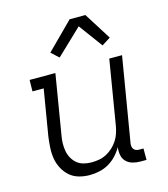

<svg xmlns="http://www.w3.org/2000/svg" viewBox="-113 -846 827 943"><g transform="rotate(-15 300.0 -374.5)"><path d="M228 8Q199 8 172.5 0.5Q146 -7 126.5 -24Q107 -41 94 -65Q81 -89 76.5 -116Q72 -143 73.5 -171Q75 -199 79 -228L118 -462H61L62 -520H193L143 -218Q139 -198 138.5 -177.5Q138 -157 141.5 -137.5Q145 -118 154.5 -101Q164 -84 178.5 -72Q193 -60 212.5 -55Q232 -50 252 -50Q271 -50 290.5 -53.5Q310 -57 328 -66.5Q346 -76 361 -90Q376 -104 387 -121Q398 -138 404 -157Q410 -176 413 -194L467 -520H532L460 -89Q459 -81 460.5 -73.5Q462 -66 466.5 -60.5Q471 -55 478 -52.5Q485 -50 493 -50H515V8H483Q463 8 444 2.5Q425 -3 412 -16.5Q399 -30 395.5 -49.5Q392 -69 395 -89L396 -91Q383 -68 365 -48.5Q347 -29 324.5 -16Q302 -3 277 2.5Q252 8 228 8ZM233 -588 195 -623 329 -757H409L496 -619L452 -591L363 -712Z"/></g></svg>

Font: Iosevka HT Light Extended
Style: Italic
Weight: 300
Width: 7
Italic angle: -9°
Monospace: yes
Designer: Belleve Invis
Foundry: Belleve Invis
Version: Version 32.3.0; ttfautohint (v1.8.4)